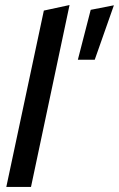

<svg xmlns="http://www.w3.org/2000/svg" viewBox="-20 -742 472 762"><path d="M5 0 154 -700 256 -722 103 0ZM289 -505 340 -703 432 -721 356 -505Z"/></svg>

Font: Red Hat Display SemiBold
Style: Italic
Weight: 600
Italic angle: -12°
Designer: Pentagram, MCKL
Foundry: Pentagram, MCKL
Version: Version 1.023